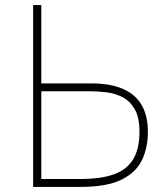

<svg xmlns="http://www.w3.org/2000/svg" viewBox="-20 -733 649 753"><path d="M296 0Q240 0 195.2 0Q150.5 0 110 0Q110 -61 110 -117Q110 -173 110 -238V-475Q110 -540.5 110 -596.5Q110 -652.5 110 -713H142Q142 -652.5 142 -596.5Q142 -540.5 142 -475V-242Q142 -184 142 -134Q142 -84 142 -31H295Q375 -31 426.2 -49.2Q477.5 -67.5 502.2 -108.2Q527 -149 527 -216Q527 -272.5 508.5 -304.5Q490 -336.5 460.8 -351.8Q431.5 -367 398 -371Q364.5 -375 334 -375H137V-406Q169.5 -406 220.2 -406Q271 -406 336 -406Q413 -406 462.5 -384.2Q512 -362.5 536 -320.2Q560 -278 560 -216Q560 -154 536.8 -105.2Q513.5 -56.5 456 -28.2Q398.5 0 296 0Z"/></svg>

Font: Commissioner Thin
Style: Regular
Weight: 100
Designer: Kostas Bartsokas
Foundry: Kostas Bartsokas
Version: Version 1.001;gftools[0.9.23]